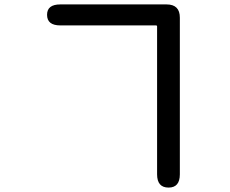

<svg xmlns="http://www.w3.org/2000/svg" viewBox="-20 -797 1040 869"><path d="M743 52Q691 52 691 -8V-677Q691 -682 686 -682H253Q193 -682 193 -730Q193 -777 253 -777H734Q794 -777 794 -717V-8Q794 52 743 52Z"/></svg>

Font: Resource Han Rounded JP Medium
Style: Regular
Weight: 500
Designer: Cyano Hao (round all glyphs); Ryoko NISHIZUKA 西塚涼子 (kana, bopomofo & ideographs); Paul D. Hunt (Latin, Greek & Cyrillic)
Foundry: Cyano Hao
Version: 0.990